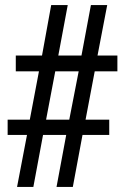

<svg xmlns="http://www.w3.org/2000/svg" viewBox="-20 -734 491 754"><path d="M47 0H111L149 -204H240L202 0H266L304 -204H409V-264H316L352 -454H441V-516H363L401 -714H337L300 -516H209L246 -714H181L145 -516H42V-454H133L97 -264H10V-204H86ZM161 -264 197 -454H289L252 -264Z"/></svg>

Font: Noto Serif Lao ExtraCondensed SemiBold
Style: Regular
Weight: 600
Width: 2
Designer: Monotype Design Team
Foundry: Monotype Imaging Inc.
Version: Version 2.003